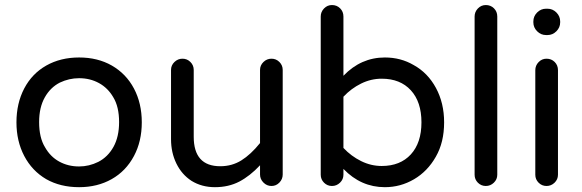

<svg xmlns="http://www.w3.org/2000/svg" viewBox="-20 -739 2331 769"><path d="M165 -21.5Q108.4 -54.7 77.1 -114.3Q45.9 -173.8 45.9 -249Q45.9 -325.2 77.1 -384.8Q108.4 -444.3 165.5 -476.6Q222.7 -508.8 296.9 -508.8Q371.1 -508.8 427.7 -476.6Q485.4 -443.4 516.6 -384.3Q547.9 -325.2 547.9 -249Q547.9 -172.9 516.6 -114.3Q484.4 -53.7 427.2 -21.5Q370.1 10.7 296.9 10.7Q221.7 10.7 165 -21.5ZM374 -90.8Q412.1 -110.4 434.6 -150.9Q457 -191.4 457 -250Q457 -311.5 433.6 -349.6Q412.1 -386.7 376.5 -406.2Q340.8 -425.8 296.9 -425.8Q256.8 -425.8 219.7 -408.2Q181.6 -388.7 159.2 -348.6Q136.7 -308.6 136.7 -250Q136.7 -187.5 160.2 -149.4Q181.6 -111.3 217.3 -91.8Q252.9 -72.3 296.9 -72.3Q336.9 -72.3 374 -90.8Z M747.1 -14.6Q708 -40 686.5 -84Q665 -127.9 665 -181.6V-459Q665 -477.5 678.7 -490.7Q692.4 -503.9 710.9 -503.9Q729.5 -503.9 742.7 -490.7Q755.9 -477.5 755.9 -459V-191.4Q755.9 -73.2 862.3 -73.2Q909.2 -73.2 946.8 -96.7Q984.4 -120.1 1021.5 -166V-459Q1021.5 -477.5 1035.2 -490.7Q1048.8 -503.9 1067.4 -503.9Q1085.9 -503.9 1099.1 -490.7Q1112.3 -477.5 1112.3 -459V-40Q1112.3 -21.5 1099.1 -7.8Q1085.9 5.9 1067.4 5.9Q1048.8 5.9 1035.2 -7.8Q1021.5 -21.5 1021.5 -40V-77.1Q981.4 -34.2 938.5 -11.7Q895.5 10.7 840.8 10.7Q788.1 10.7 747.1 -14.6Z M1355.5 -62.5V-39.1Q1355.5 -20.5 1341.8 -7.3Q1328.1 5.9 1309.6 5.9Q1291 5.9 1277.8 -7.3Q1264.6 -20.5 1264.6 -39.1V-672.9Q1264.6 -691.4 1277.8 -705.1Q1291 -718.8 1309.6 -718.8Q1329.1 -718.8 1342.3 -705.6Q1355.5 -692.4 1355.5 -672.9V-435.5Q1425.8 -508.8 1521.5 -508.8Q1585 -508.8 1636.7 -478.5Q1693.4 -447.3 1726.1 -386.7Q1758.8 -326.2 1758.8 -249Q1758.8 -168.9 1725.6 -111.3Q1692.4 -52.7 1638.2 -21Q1584 10.7 1521.5 10.7Q1425.8 10.7 1355.5 -62.5ZM1668 -249Q1668 -331.1 1625.5 -377.4Q1583 -423.8 1508.8 -423.8Q1465.8 -423.8 1426.3 -404.3Q1386.7 -384.8 1355.5 -351.6V-146.5Q1386.7 -113.3 1426.3 -93.8Q1465.8 -74.2 1508.8 -74.2Q1583 -74.2 1625.5 -120.6Q1668 -167 1668 -249Z M1880.9 -39.1V-672.9Q1880.9 -691.4 1894 -705.1Q1907.2 -718.8 1925.8 -718.8Q1945.3 -718.8 1958.5 -705.6Q1971.7 -692.4 1971.7 -672.9V-39.1Q1971.7 -20.5 1958 -7.3Q1944.3 5.9 1925.8 5.9Q1907.2 5.9 1894 -7.3Q1880.9 -20.5 1880.9 -39.1Z M2116.2 -649.4V-653.3Q2116.2 -673.8 2131.3 -689Q2146.5 -704.1 2167 -704.1H2172.9Q2193.4 -704.1 2208.5 -689Q2223.6 -673.8 2223.6 -653.3V-649.4Q2223.6 -628.9 2208.5 -613.8Q2193.4 -598.6 2172.9 -598.6H2167Q2146.5 -598.6 2131.3 -613.8Q2116.2 -628.9 2116.2 -649.4ZM2124 -39.1V-458Q2124 -476.6 2137.2 -490.2Q2150.4 -503.9 2168.9 -503.9Q2188.5 -503.9 2201.7 -490.7Q2214.8 -477.5 2214.8 -458V-39.1Q2214.8 -20.5 2201.2 -7.3Q2187.5 5.9 2168.9 5.9Q2150.4 5.9 2137.2 -7.3Q2124 -20.5 2124 -39.1Z"/></svg>

Font: KTXP_ComRound
Style: Medium
Weight: 500
Version: Version 1.01;May 16, 2022;FontCreator 13.0.0.2683 64-bit